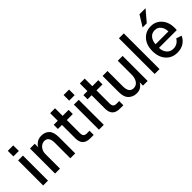

<svg xmlns="http://www.w3.org/2000/svg" viewBox="158 -1895 2985 2985"><g transform="rotate(-45 1650.5 -402.5)"><path d="M78.1 -646.5V-769.5H198.2V-646.5ZM85.9 0V-550.8H192.4V0Z M347.7 0V-550.8H452.1V-473.6H453.1Q465.8 -506.8 508.3 -537.6Q550.8 -568.4 613.3 -568.4Q693.4 -568.4 742.2 -518.6Q791 -468.8 791 -354.5V0H683.6V-339.8Q683.6 -476.6 588.9 -476.6Q533.2 -476.6 494.6 -431.2Q456.1 -385.7 456.1 -321.3V0Z M869.1 -459V-550.8H958V-717.8H1065.4V-550.8H1197.3V-459H1065.4V-171.9Q1065.4 -128.9 1082.5 -110.4Q1099.6 -91.8 1134.8 -91.8H1197.3V0H1121.1Q958 0 958 -164.1V-459Z M1304.7 -646.5V-769.5H1424.8V-646.5ZM1312.5 0V-550.8H1418.9V0Z M1521.5 -459V-550.8H1610.4V-717.8H1717.8V-550.8H1849.6V-459H1717.8V-171.9Q1717.8 -128.9 1734.9 -110.4Q1752 -91.8 1787.1 -91.8H1849.6V0H1773.4Q1610.4 0 1610.4 -164.1V-459Z M1943.4 -197.3V-550.8H2051.8V-213.9Q2051.8 -73.2 2151.4 -73.2Q2211.9 -73.2 2244.6 -122.6Q2277.3 -171.9 2277.3 -240.2V-550.8H2383.8V0H2281.2V-72.3H2279.3Q2265.6 -40 2227.5 -11.2Q2189.5 17.6 2127 17.6Q2051.8 17.6 1997.6 -33.2Q1943.4 -84 1943.4 -197.3Z M2537.1 0V-785.2H2644.5V0Z M2763.7 -278.3Q2763.7 -409.2 2835.4 -488.8Q2907.2 -568.4 3017.6 -568.4Q3127.9 -568.4 3196.8 -489.3Q3265.6 -410.2 3265.6 -285.2Q3265.6 -283.2 3262.7 -239.3H2872.1Q2872.1 -169.9 2912.1 -120.1Q2952.1 -70.3 3023.4 -70.3Q3071.3 -70.3 3108.4 -93.8Q3145.5 -117.2 3165 -154.3L3254.9 -124Q3228.5 -62.5 3169.4 -22.5Q3110.4 17.6 3022.5 17.6Q2907.2 17.6 2835.4 -63Q2763.7 -143.6 2763.7 -278.3ZM2874 -316.4H3156.2Q3156.2 -385.7 3119.1 -433.6Q3082 -481.4 3017.6 -481.4Q2952.1 -481.4 2914.1 -432.6Q2876 -383.8 2874 -316.4ZM2916 -643.6 3027.3 -823.2H3160.2L3007.8 -643.6Z"/></g></svg>

Font: Gothic A1 SemiBold
Style: Regular
Weight: 600
Version: Version 2.50